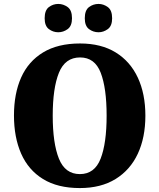

<svg xmlns="http://www.w3.org/2000/svg" viewBox="-20 -946 810 976"><path d="M386 10Q273 10 198.5 -36Q124 -82 87.5 -165Q51 -248 51 -359Q51 -470 87.5 -552Q124 -634 199 -679.5Q274 -725 387 -725Q494 -725 568 -679.5Q642 -634 680.5 -551.5Q719 -469 719 -358Q719 -247 680.5 -164.5Q642 -82 567.5 -36Q493 10 386 10ZM386 -61Q461 -61 491.5 -139.5Q522 -218 522 -358Q522 -498 492 -576Q462 -654 387 -654Q311 -654 279.5 -576Q248 -498 248 -358Q248 -218 279.5 -139.5Q311 -61 386 -61ZM481 -782Q454 -782 432.5 -798Q411 -814 411 -853Q411 -894 432.5 -910Q454 -926 481 -926Q506 -926 528 -910Q550 -894 550 -853Q550 -814 528 -798Q506 -782 481 -782ZM276 -782Q250 -782 228.5 -798Q207 -814 207 -853Q207 -894 228.5 -910Q250 -926 276 -926Q302 -926 324 -910Q346 -894 346 -853Q346 -814 324 -798Q302 -782 276 -782Z"/></svg>

Font: Noto Serif Lao SemiCondensed Black
Style: Regular
Weight: 900
Width: 4
Designer: Monotype Design Team
Foundry: Monotype Imaging Inc.
Version: Version 2.003; ttfautohint (v1.8.4.7-5d5b)